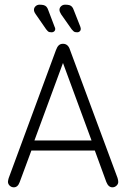

<svg xmlns="http://www.w3.org/2000/svg" viewBox="-20 -792 538 820"><path d="M385 -149 434 -15Q443 8 460 8Q470 8 477.5 1Q485 -6 485 -15Q485 -22 482 -32L279 -579Q275 -592 267.5 -598.5Q260 -605 249 -605Q238 -605 231 -598.5Q224 -592 219 -578L17 -31Q16 -27 15 -23Q14 -19 14 -16Q14 -6 21.5 1Q29 8 39 8Q56 8 64 -14L114 -149ZM371 -192H127L249 -523ZM241 -731 286 -667Q290 -662 293.5 -659Q297 -656 300.5 -655Q304 -654 310 -654Q316 -654 320.5 -658Q325 -662 325 -668Q325 -670 324.5 -672.5Q324 -675 323 -678L295 -749Q292 -758 287.5 -763Q283 -768 276.5 -770Q270 -772 258 -772Q248 -772 241 -765.5Q234 -759 234 -750Q234 -742 241 -731ZM132 -732 177 -667Q181 -662 184 -659Q187 -656 191 -655Q195 -654 201 -654Q207 -654 211.5 -658Q216 -662 216 -668Q216 -672 213 -678L186 -749Q183 -758 178.5 -763Q174 -768 167 -770Q160 -772 149 -772Q139 -772 132 -765.5Q125 -759 125 -750Q125 -742 132 -732Z"/></svg>

Font: Beiruti Light
Style: Regular
Weight: 300
Designer: Arlette Boutros
Foundry: Boutros
Version: Version 1.41